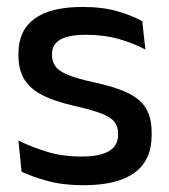

<svg xmlns="http://www.w3.org/2000/svg" viewBox="-20 -521 486 552"><path d="M220 11.5Q161 11.5 116.5 -0.8Q72 -13 42 -27.5L33 -117Q70 -98.5 114.5 -84.8Q159 -71 214.5 -71Q268 -71 293.8 -86.8Q319.5 -102.5 319.5 -133.5V-137.5Q319.5 -157.5 309 -170.8Q298.5 -184 271.8 -194.5Q245 -205 196 -216Q134.5 -230 99 -249Q63.5 -268 48.2 -295.8Q33 -323.5 33 -362.5V-367Q33 -433 79 -467Q125 -501 217 -501Q275 -501 318 -488.5Q361 -476 389 -460L398 -378.5Q364.5 -396.5 321.8 -408.8Q279 -421 227 -421Q191.5 -421 170 -414.2Q148.5 -407.5 139 -395.2Q129.5 -383 129.5 -366V-362.5Q129.5 -344 139.5 -330.2Q149.5 -316.5 175.2 -305.8Q201 -295 247 -285Q309 -272 346 -254.5Q383 -237 399.5 -209.8Q416 -182.5 416 -139.5V-132Q416 -60.5 367 -24.5Q318 11.5 220 11.5Z"/></svg>

Font: Anek Gujarati Medium Medium
Style: Regular
Weight: 500
Version: Version 1.003